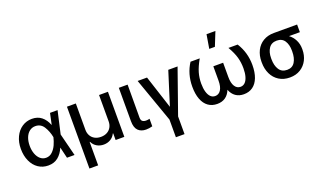

<svg xmlns="http://www.w3.org/2000/svg" viewBox="-85 -1340 3604 2123"><g transform="rotate(-20 1716.5 -278.5)"><path d="M40 -265.6Q40 -344.2 69.6 -406.2Q99.1 -468.3 150.9 -502.7Q202.6 -537.1 267.6 -537.1Q334.5 -537.1 379.6 -500.7Q424.8 -464.4 450.2 -399.4H451.7L479.5 -530.3H568.4L508.3 -265.1L575.2 0H486.3L455.6 -128.9H454.1Q427.2 -64.5 380.6 -26.9Q334 10.7 265.6 10.7Q199.2 10.7 147.9 -24.2Q96.7 -59.1 68.4 -122.1Q40 -185.1 40 -265.6ZM270.5 -78.1Q313.5 -78.1 344.7 -108.2Q376 -138.2 394.5 -179.9Q413.1 -221.7 422.9 -263.7L423.3 -265.1L422.9 -266.6Q408.7 -337.9 374 -393.1Q339.4 -448.2 275.4 -448.2Q236.3 -448.2 206.3 -425Q176.3 -401.9 159.9 -360.1Q143.6 -318.4 143.6 -264.6Q143.6 -211.9 159.4 -169.2Q175.3 -126.5 204.1 -102.3Q232.9 -78.1 270.5 -78.1Z M678.7 -530.3H783.2V-220.7Q783.2 -181.6 800 -151.4Q816.9 -121.1 847.9 -104.5Q878.9 -87.9 919.9 -87.9Q960.4 -87.9 991.5 -104.5Q1022.5 -121.1 1039.6 -151.4Q1056.6 -181.6 1056.6 -220.7V-530.3H1161.1V0H1058.6V-78.1H1053.7Q1035.2 -39.1 999.5 -18.1Q963.9 2.9 919.9 2.9Q875.5 2.9 840.1 -17.8Q804.7 -38.6 785.2 -78.1H781.2V197.3H678.7Z M1392.6 -530.3 1391.6 -143.6Q1391.6 -111.3 1407.2 -99.1Q1422.9 -86.9 1450.2 -86.9Q1461.4 -86.9 1472.7 -88.6Q1483.9 -90.3 1491.2 -92.8V-3.9Q1452.6 6.8 1416 6.8Q1356.9 6.8 1323 -27.8Q1289.1 -62.5 1289.1 -137.7V-530.3Z M1621.1 -530.3 1748 -139.6 1871.1 -530.3H1980.5L1796.9 -8.8V199.2H1695.3V-8.8L1510.7 -530.3Z M2161.1 -262.7Q2161.1 -206.1 2173.1 -164.8Q2185.1 -123.5 2207.3 -101.8Q2229.5 -80.1 2260.7 -80.1Q2303.2 -80.1 2327.9 -118.4Q2352.5 -156.7 2352.5 -227.5V-396.5H2467.8V-227.5Q2467.8 -157.2 2492.2 -118.7Q2516.6 -80.1 2558.6 -80.1Q2589.8 -80.1 2612.1 -101.8Q2634.3 -123.5 2646.2 -164.8Q2658.2 -206.1 2658.2 -262.7Q2658.2 -330.1 2641.4 -390.9Q2624.5 -451.7 2579.1 -530.3H2687.5Q2763.7 -410.2 2763.7 -263.7Q2763.7 -176.8 2740 -115.2Q2716.3 -53.7 2672.1 -22Q2627.9 9.8 2566.4 9.8Q2509.8 9.8 2470.2 -18.1Q2430.7 -45.9 2410.2 -99.1Q2389.6 -45.9 2349.9 -18.1Q2310.1 9.8 2252.9 9.8Q2191.9 9.8 2147.7 -22Q2103.5 -53.7 2080.1 -115.2Q2056.6 -176.8 2056.6 -263.7Q2056.6 -412.6 2132.8 -530.3H2241.2Q2196.3 -450.7 2178.7 -389.6Q2161.1 -328.6 2161.1 -262.7ZM2403.3 -755.9H2507.8L2442.4 -592.8H2376Z M3107.4 -513.7H3380.9V-423.8H3252.9Q3294.4 -393.6 3318.1 -346.2Q3341.8 -298.8 3341.8 -242.2V-232.4Q3341.8 -167 3314 -111.6Q3286.1 -56.2 3233.2 -23.2Q3180.2 9.8 3108.4 9.8Q3035.2 9.8 2981.2 -24.2Q2927.2 -58.1 2898.7 -117.4Q2870.1 -176.8 2870.1 -251V-262.7Q2870.1 -334.5 2898.4 -391.6Q2926.8 -448.7 2980.5 -481.2Q3034.2 -513.7 3107.4 -513.7ZM3108.4 -80.1Q3169.4 -80.1 3199 -127.9Q3228.5 -175.8 3228.5 -251V-262.7Q3228.5 -333.5 3198.7 -378.7Q3168.9 -423.8 3107.4 -423.8Q3044.9 -423.8 3014.2 -378.4Q2983.4 -333 2983.4 -262.7V-251Q2983.4 -175.3 3014.2 -127.7Q3044.9 -80.1 3108.4 -80.1Z"/></g></svg>

Font: Pretendard Std Medium
Style: Regular
Weight: 500
Designer: Base glyphs from Inter by Rasmus Andersson; Hangeul glyphs from Noto Sans CJK(Source Han Sans) by Jang Soo-young and Kan
Foundry: Kil Hyung-jin
Version: Version 1.309